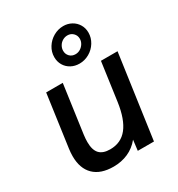

<svg xmlns="http://www.w3.org/2000/svg" viewBox="-178 -859 910 982"><g transform="rotate(-30 276.5 -368.0)"><path d="M50.5 -142.5Q50.5 -162.5 53.5 -185L96.5 -493H194.5L155 -210Q152 -187.5 152 -167.5Q152 -121 172.2 -99Q192.5 -77 235.5 -77Q300 -77 337.5 -124.8Q375 -172.5 388.5 -267L420 -493H518L448.5 0H353L360.5 -61.5Q331.5 -26 292.2 -8.8Q253 8.5 206.5 8.5Q130.5 8.5 90.5 -30.8Q50.5 -70 50.5 -142.5ZM222.5 -628Q222.5 -659 239 -685.5Q255.5 -712 283 -727.8Q310.5 -743.5 341.5 -743.5Q367.5 -743.5 389.5 -731.5Q411.5 -719.5 424.2 -698.2Q437 -677 437 -650.5Q437 -619.5 420.5 -592.8Q404 -566 376.8 -550.5Q349.5 -535 319 -535Q291.5 -535 269.5 -547Q247.5 -559 235 -580.2Q222.5 -601.5 222.5 -628ZM383 -645Q383 -664.5 369.5 -678Q356 -691.5 336 -691.5Q320.5 -691.5 307 -683.5Q293.5 -675.5 285.8 -662Q278 -648.5 278 -633.5Q278 -614 291 -600.5Q304 -587 325 -587Q340.5 -587 353.8 -595.2Q367 -603.5 375 -616.8Q383 -630 383 -645Z"/></g></svg>

Font: HK Grotesk Medium
Style: Italic
Weight: 500
Italic angle: -8°
Designer: Alfredo Marco Pradil
Foundry: Hanken Design Co.
Version: Version 3.004